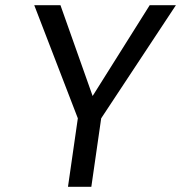

<svg xmlns="http://www.w3.org/2000/svg" viewBox="-20 -720 698 740"><path d="M242 0 280 -264 112 -700H213L337 -350L557 -700H658L370 -264L332 0Z"/></svg>

Font: Host Grotesk
Style: Italic
Weight: 400
Italic angle: -8°
Designer: Doğukan Karapınar based on Poppins by Indian Type Foundry, Jonny Pinhorn
Foundry: Element Type
Version: Version 1.001; ttfautohint (v1.8.4.7-5d5b)